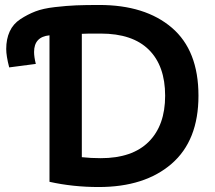

<svg xmlns="http://www.w3.org/2000/svg" viewBox="-20 -732 863 772"><path d="M379 -712Q564 -712 671 -620.5Q778 -529 778 -347Q778 -167 670 -73.5Q562 20 377 20Q273 20 179 -1V-590Q117 -584 117 -523Q117 -503 124 -475L17 -461Q5 -507 5 -535Q5 -575 19 -605.5Q33 -636 62 -655Q91 -674 122 -686Q153 -698 201 -703.5Q249 -709 286.5 -710.5Q324 -712 379 -712ZM385 -597Q318 -597 309 -596V-100Q345 -96 385 -96Q512 -96 578 -162Q644 -228 644 -347Q644 -467 578.5 -532Q513 -597 385 -597Z"/></svg>

Font: Repo
Style: DemiBold
Weight: 600
Designer: Stefan Peev
Foundry: Context Ltd
Version: Version 001.000